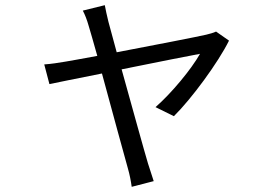

<svg xmlns="http://www.w3.org/2000/svg" viewBox="-20 -632 1040 742"><path d="M815 -510C805 -505 789 -501 777 -498C743 -490 573 -457 431 -430L399 -548C393 -573 388 -595 385 -612L300 -591C308 -576 316 -556 323 -531C329 -512 341 -469 356 -416C295 -405 248 -396 234 -394C204 -389 179 -385 151 -383L171 -307C198 -313 280 -329 374 -348C413 -205 461 -27 474 18C481 42 486 68 489 90L574 68C568 50 558 19 552 0C539 -43 490 -220 450 -364C588 -392 730 -420 753 -424C719 -364 643 -272 581 -218L652 -183C720 -250 823 -390 865 -475Z"/></svg>

Font: Noto Sans JP Regular
Style: Regular
Weight: 400
Designer: Ryoko NISHIZUKA (kana & ideographs); Paul D. Hunt (Latin, Greek & Cyrillic); Wenlong ZHANG (bopomofo); Sandoll Communica
Foundry: Adobe Systems Incorporated
Version: Version 1.004;PS 1.004;hotconv 1.0.82;makeotf.lib2.5.63406